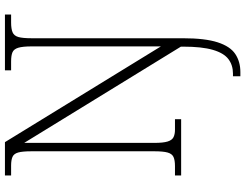

<svg xmlns="http://www.w3.org/2000/svg" viewBox="-128 -626 994 778"><g transform="rotate(-90 369.0 -237.0)"><path d="M449 240V210H460Q494 210 518.5 191.5Q543 173 556 128.5Q569 84 569 8V-1L179 -636V-109Q179 -73 184.5 -55Q190 -37 202 -31Q214 -25 232 -25H275V0H47V-25H85Q109 -25 122 -31Q135 -37 140 -55Q145 -73 145 -109V-606Q145 -643 140 -660.5Q135 -678 122 -683.5Q109 -689 87 -689H47V-714H182L570 -82V-605Q570 -642 564.5 -660Q559 -678 546 -683.5Q533 -689 509 -689H473V-714H699V-689H667Q641 -689 627 -683Q613 -677 608 -659.5Q603 -642 603 -605V8Q603 97 586.5 148Q570 199 539 219.5Q508 240 466 240Z"/></g></svg>

Font: Noto Rashi Hebrew ExtraLight
Style: Regular
Weight: 250
Version: Version 1.006